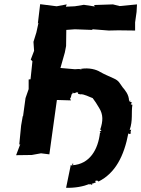

<svg xmlns="http://www.w3.org/2000/svg" viewBox="-20 -736 675 918"><path d="M459 -116 465 -114C465 -114 462 -106 457 -110C456 -104 467 -101 458 -101C449 -21 409 49 326 54C335 47 331 45 323 48C328 51 329 56 315 55C315 55 322 59 318 55L296 162C339 163 377 156 410 143C399 147 411 146 415 144C411 148 420 150 424 141C413 150 421 136 429 141C421 146 433 134 437 139C437 133 436 127 432 128C439 132 442 122 451 132C531 92 573 11 594 -100C595 -92 600 -96 607 -99C600 -106 608 -109 606 -114C611 -121 609 -114 600 -115C616 -160 607 -198 613 -235C601 -238 605 -237 612 -246C604 -246 611 -247 598 -252C610 -249 603 -250 597 -252C607 -255 606 -259 597 -253C597 -284 577 -306 566 -319C552 -338 549 -350 524 -361C498 -373 478 -381 459 -392C440 -404 406 -413 368 -407C370 -406 357 -423 370 -404C361 -406 358 -406 355 -406L338 -405L269 -411L290 -485L296 -516L297 -593L338 -596L419 -593L424 -596L500 -590L546 -591L626 -590V-629L633 -679L635 -715L552 -707L520 -715L430 -712L433 -705L381 -713L338 -706L295 -704L299 -715L251 -706L172 -716L161 -624L164 -627L154 -581L140 -536L143 -493L127 -451L135 -443L126 -357L117 -356V-310L102 -267L90 -179L89 -182L81 -136L72 -44L77 -47L57 6L132 5L176 -3L216 2L227 -78L252 -258L319 -256L315 -265L319 -271L322 -284L329 -292L325 -299L332 -290C345 -291 343 -298 354 -293C350 -288 355 -286 359 -287C358 -289 350 -287 364 -285C380 -288 410 -271 423 -267C432 -255 444 -238 454 -220C474 -188 473 -157 459 -116Z"/></svg>

Font: Asimov Print
Style: DIt
Weight: 250
Width: 0
Designer: Google
Version: Version 2.000980: 2014